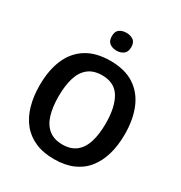

<svg xmlns="http://www.w3.org/2000/svg" viewBox="-213 -1084 1171 1244"><g transform="rotate(30 372.0 -462.0)"><path d="M690 -358Q690 -275 670.5 -207.5Q651 -140 612 -91Q573 -42 513 -16Q453 10 372 10Q290 10 230 -16.5Q170 -43 131 -91.5Q92 -140 72.5 -208Q53 -276 53 -359Q53 -470 87.5 -552Q122 -634 193 -679.5Q264 -725 373 -725Q481 -725 551 -679.5Q621 -634 655.5 -551.5Q690 -469 690 -358ZM195 -358Q195 -277 213 -219Q231 -161 270.5 -130Q310 -99 372 -99Q434 -99 473 -130Q512 -161 530 -219Q548 -277 548 -358Q548 -479 507 -548Q466 -617 373 -617Q310 -617 270.5 -586Q231 -555 213 -497Q195 -439 195 -358ZM372 -934Q401 -934 422.5 -919.5Q444 -905 444 -868Q444 -832 422.5 -816.5Q401 -801 372 -801Q341 -801 320 -816.5Q299 -832 299 -868Q299 -905 320 -919.5Q341 -934 372 -934Z"/></g></svg>

Font: Noto Sans Display SemiBold
Style: Regular
Weight: 600
Designer: Monotype Design Team
Foundry: Monotype Imaging Inc.
Version: Version 2.003